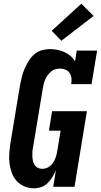

<svg xmlns="http://www.w3.org/2000/svg" viewBox="-20 -1008 544 1036"><path d="M164 8Q137 8 112.5 -2Q88 -12 70.5 -31Q53 -50 44 -74.5Q35 -99 31.5 -125Q28 -151 30 -178.5Q32 -206 36 -234L88 -548Q92 -570 97.5 -592Q103 -614 112 -635.5Q121 -657 133.5 -677.5Q146 -698 164 -714Q182 -730 204.5 -736.5Q227 -743 250 -743Q270 -743 290 -739Q310 -735 327.5 -727Q345 -719 360 -706.5Q375 -694 385 -677L394 -735H504L474 -554H364Q367 -570 365.5 -585.5Q364 -601 356 -613.5Q348 -626 334 -632Q320 -638 304 -638Q292 -638 279 -634.5Q266 -631 256 -622.5Q246 -614 238 -603Q230 -592 224.5 -580Q219 -568 216 -555.5Q213 -543 211 -531L159 -217Q156 -204 155 -191Q154 -178 154.5 -165.5Q155 -153 157.5 -141Q160 -129 166.5 -118.5Q173 -108 184 -102.5Q195 -97 208 -97Q224 -97 239 -105Q254 -113 264 -126.5Q274 -140 279.5 -155.5Q285 -171 288 -187L307 -303H244L261 -408H449L382 0H267L282 -90Q274 -71 263 -53Q252 -35 237.5 -20.5Q223 -6 203.5 1Q184 8 164 8ZM311 -788 259 -842 419 -988 485 -922Z"/></svg>

Font: Iosevka Slab Extrabold Oblique
Style: Regular
Weight: 800
Italic angle: -9°
Monospace: yes
Designer: Belleve Invis
Foundry: Belleve Invis
Version: Version 11.1.1; ttfautohint (v1.8.3)